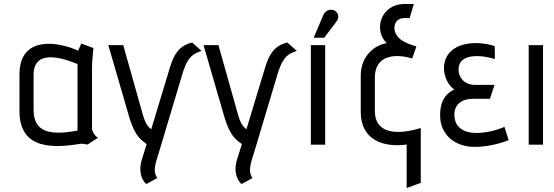

<svg xmlns="http://www.w3.org/2000/svg" viewBox="-20 -728 2789 966"><path d="M473 -35C449 -49 443 -77 443 -77V-389C443 -421 450 -486 450 -486L389 -509L373 -473C274 -519 78 -551 78 -354V-169C78 29 254 17 389 -5C398 -6 412 -1 421 -1ZM370 -71C217 -42 149 -71 149 -177V-351C149 -480 286 -440 370 -406Z M771 168C756 142 751 123 778 44L901 -367C930 -455 962 -459 994 -472L947 -514C882 -499 856 -456 836 -392L741 -78C714 -95 703 -133 691 -178L600 -501H525L633 -129C663 -39 687 -27 718 -3L695 70C678 119 685 170 716 198Z M1250 168C1235 142 1230 123 1257 44L1380 -367C1409 -455 1441 -459 1473 -472L1426 -514C1361 -499 1335 -456 1315 -392L1220 -78C1193 -95 1182 -133 1170 -178L1079 -501H1004L1112 -129C1142 -39 1166 -27 1197 -3L1174 70C1157 119 1164 170 1195 198Z M1611 -538 1674 -621C1689 -641 1682 -668 1659 -677C1642 -683 1618 -677 1607 -653L1558 -538ZM1616 0V-501H1544V0Z M2097 192V-84C1984 -49 1866 -51 1866 -170V-337C1866 -450 1965 -460 2054 -434L2075 -494C2051 -502 2027 -509 2003 -524C1944 -562 1957 -637 2012 -637H2041L2062 -708H2017C1890 -708 1860 -571 1926 -511C1866 -502 1795 -447 1795 -348V-164C1795 -19 1917 15 2026 -1V218Z M2518 -90C2518 -90 2456 -60 2380 -59C2305 -59 2266 -93 2266 -151C2266 -200 2299 -231 2362 -231H2445L2468 -301H2369C2315 -301 2286 -341 2287 -379C2288 -462 2402 -452 2470 -431L2469 -496C2372 -528 2232 -515 2215 -404C2207 -347 2238 -294 2266 -278C2212 -253 2190 -202 2195 -132C2201 -54 2263 11 2369 11C2461 11 2539 -23 2539 -23Z M2712 0V-501H2640V0Z"/></svg>

Font: Advent Pro
Style: Medium
Weight: 500
Designer: Andreas Kalpakidis
Foundry: Andreas Kalpakidis
Version: Version 2.002 2008